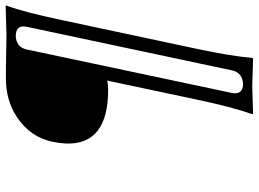

<svg xmlns="http://www.w3.org/2000/svg" viewBox="-139 -549 923 685"><g transform="rotate(-90 322.5 -206.5)"><path d="M488.8 -574.2 333 161.1Q327.1 198.2 364.7 199.2Q405.3 197.3 413.6 161.1L569.8 -574.2Q576.2 -611.3 537.1 -611.8Q497.6 -610.4 488.8 -574.2ZM544.9 -645Q544.9 -645 644.5 -647.9L645 -645Q620.6 -578.1 592.8 -444.8L491.2 32.2Q463.9 161.1 458.5 231.9L456.1 234.9Q455.1 234.9 357.9 231.9Q357.9 231.9 259.3 234.9L257.8 231.9Q283.2 159.7 310.1 32.2L377.4 -285.2Q362.3 -282.2 344.7 -282.2Q149.4 -282.2 152.8 -430.2Q153.8 -454.6 159.2 -481Q175.8 -560.1 247.6 -607.9Q307.1 -647 384.8 -647Q431.6 -647 502.4 -645.5Q534.7 -645 544.9 -645Z"/></g></svg>

Font: Linux Biolinum Slanted O
Style: Slanted
Weight: 400
Designer: Philipp H. Poll
Foundry: Philipp H. Poll
Version: Version 1.0.4